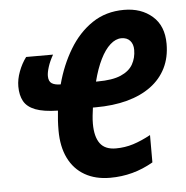

<svg xmlns="http://www.w3.org/2000/svg" viewBox="-45 -598 631 652"><g transform="rotate(-5 270.5 -272.0)"><path d="M305.2 9.8Q254.9 9.8 218.8 -11Q182.6 -31.7 163.3 -71Q144 -110.4 144 -165Q144 -183.1 145 -199.7Q146 -216.3 147.9 -232.9Q99.1 -233.9 71.3 -244.6Q43.5 -255.4 32.2 -275.9Q21 -296.4 21 -326.2Q21 -350.6 30.8 -376.7Q40.5 -402.8 56.2 -423.8H147.9Q135.7 -402.3 129.9 -383.8Q124 -365.2 124 -353Q124 -334.5 134.8 -327.6Q145.5 -320.8 165 -320.8Q182.1 -385.3 213.9 -438.2Q245.6 -491.2 292.2 -522.7Q338.9 -554.2 400.9 -554.2Q459.5 -554.2 497.3 -521.2Q535.2 -488.3 535.2 -426.8Q535.2 -380.4 517.3 -344.5Q499.5 -308.6 465.8 -283.7Q432.1 -258.8 384.3 -245.8Q336.4 -232.9 275.9 -232.9H267.1Q265.1 -219.2 263.7 -205.3Q262.2 -191.4 262.2 -178.2Q262.2 -133.8 279.1 -110.8Q295.9 -87.9 333 -87.9Q363.8 -87.9 392.3 -96.9Q420.9 -106 452.1 -123V-29.8Q417.5 -9.8 381.1 0Q344.7 9.8 305.2 9.8ZM285.2 -319.8H291Q341.3 -319.8 370.1 -332.3Q398.9 -344.7 411.4 -366.7Q423.8 -388.7 423.8 -416Q423.8 -435.5 413.3 -447.3Q402.8 -459 383.8 -459Q364.3 -459 345.7 -442.4Q327.1 -425.8 311.8 -394.8Q296.4 -363.8 285.2 -319.8Z"/></g></svg>

Font: Open Sans Condensed
Style: Italic
Weight: 400
Width: 3
Italic angle: -12°
Designer: Monotype Design Team
Foundry: Monotype Imaging Inc.
Version: Version 3.000